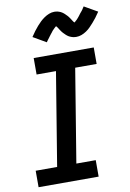

<svg xmlns="http://www.w3.org/2000/svg" viewBox="-104 -1040 749 1102"><g transform="rotate(-10 270.5 -488.5)"><path d="M379 0H29V-96H154L243 -639H130V-735H480V-639H355L266 -96H379ZM220 -811 144 -855Q155 -872 166 -886.5Q177 -901 187.5 -913Q198 -925 208.5 -935Q219 -945 232.5 -954.5Q246 -964 261.5 -970Q277 -976 292 -976Q297 -976 302 -975.5Q307 -975 311 -974Q315 -973 319.5 -971.5Q324 -970 328.5 -968Q333 -966 336.5 -963.5Q340 -961 343.5 -958.5Q347 -956 350 -953Q353 -950 356.5 -946.5Q360 -943 363.5 -939.5Q367 -936 369.5 -932.5Q372 -929 374.5 -925.5Q377 -922 379 -919Q381 -916 384 -911Q387 -906 390 -902Q393 -898 396 -895Q399 -892 398 -890H397Q396 -890 394.5 -890.5Q393 -891 392 -891H391L394 -894Q397 -896 400 -898.5Q403 -901 405.5 -903.5Q408 -906 410 -907.5Q412 -909 413.5 -911Q415 -913 417 -915Q419 -917 421 -919.5Q423 -922 425 -924.5Q427 -927 429 -929.5Q431 -932 433 -935Q435 -938 437.5 -941Q440 -944 442.5 -947Q445 -950 448 -953.5Q451 -957 453.5 -961Q456 -965 458.5 -969Q461 -973 464 -977L541 -933Q529 -915 518 -900.5Q507 -886 496.5 -874.5Q486 -863 476 -852.5Q466 -842 452 -832.5Q438 -823 423 -817.5Q408 -812 393 -812Q388 -812 383 -812.5Q378 -813 373.5 -814Q369 -815 365 -816.5Q361 -818 356 -820Q351 -822 347.5 -824.5Q344 -827 340.5 -829.5Q337 -832 334 -835Q331 -838 327.5 -841.5Q324 -845 320.5 -848.5Q317 -852 314.5 -855.5Q312 -859 309.5 -862.5Q307 -866 305 -869Q303 -872 300 -877Q297 -882 294 -886Q291 -890 288 -893Q285 -896 286 -897Q286 -898 286 -898Q286 -898 287 -898Q288 -898 290 -897.5Q292 -897 293 -897H294Q293 -896 290 -894Q287 -892 284 -889.5Q281 -887 278.5 -884.5Q276 -882 274 -880Q272 -878 270.5 -876.5Q269 -875 267 -873Q265 -871 263 -868.5Q261 -866 259.5 -863.5Q258 -861 255.5 -858.5Q253 -856 251 -853Q249 -850 246.5 -847Q244 -844 241.5 -840.5Q239 -837 236.5 -833.5Q234 -830 231 -826.5Q228 -823 225.5 -819Q223 -815 220 -811Z"/></g></svg>

Font: Iosevka Oblique
Style: Bold
Weight: 700
Italic angle: -9°
Monospace: yes
Designer: Belleve Invis
Foundry: Belleve Invis
Version: Version 32.5.0; ttfautohint (v1.8.4)